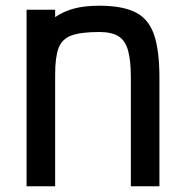

<svg xmlns="http://www.w3.org/2000/svg" viewBox="-20 -652 640 672"><path d="M73 0V-618H173V-592Q200 -611 237 -621.5Q274 -632 328 -632Q408 -632 454 -609Q500 -586 519 -531Q538 -476 538 -380V0H438V-380Q438 -441 428 -476Q418 -511 394 -525.5Q370 -540 328 -540Q264 -540 230.5 -528Q197 -516 185 -484Q173 -452 173 -391V0Z"/></svg>

Font: Victor Mono Thin
Style: Bold
Weight: 700
Monospace: yes
Version: Version 1.561;gftools[0.9.30]